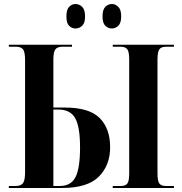

<svg xmlns="http://www.w3.org/2000/svg" viewBox="-20 -937 906 957"><path d="M538 -795Q519 -795 505 -808.5Q491 -822 491 -855Q491 -889 505 -903Q519 -917 538 -917Q555 -917 569.5 -903Q584 -889 584 -855Q584 -822 569.5 -808.5Q555 -795 538 -795ZM356 -795Q338 -795 324.5 -808.5Q311 -822 311 -855Q311 -889 324.5 -903Q338 -917 356 -917Q375 -917 389.5 -903Q404 -889 404 -855Q404 -822 389.5 -808.5Q375 -795 356 -795ZM24 0V-10H58Q84 -10 94.5 -24Q105 -38 105 -79V-636Q105 -680 94 -692Q83 -704 61 -704H24V-714H339V-704H290Q267 -704 256.5 -691.5Q246 -679 246 -639V-401H302Q425 -401 477 -348.5Q529 -296 529 -203Q529 -113 472.5 -56.5Q416 0 289 0ZM542 0V-10H582Q605 -10 614.5 -22Q624 -34 624 -73V-639Q624 -679 614.5 -691.5Q605 -704 582 -704H542V-714H847V-704H807Q784 -704 774.5 -691.5Q765 -679 765 -639V-73Q765 -34 774.5 -22Q784 -10 807 -10H847V0ZM278 -10Q334 -10 356.5 -54.5Q379 -99 379 -202Q379 -306 354.5 -348.5Q330 -391 271 -391H246V-10Z"/></svg>

Font: Noto Serif Display Condensed
Style: Bold
Weight: 700
Width: 3
Designer: Monotype Design Team
Foundry: Monotype Imaging Inc.
Version: Version 2.009